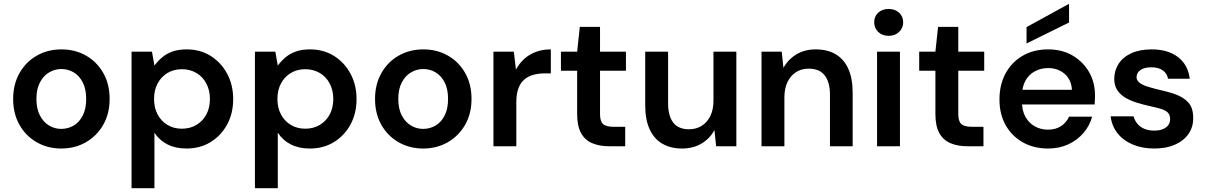

<svg xmlns="http://www.w3.org/2000/svg" viewBox="-20 -767 6326 1007"><path d="M301 12Q230 12 172.5 -21Q115 -54 82 -112.5Q49 -171 49 -248Q49 -325 82.5 -384Q116 -443 173.5 -475.5Q231 -508 302 -508Q374 -508 431 -475.5Q488 -443 521.5 -384.5Q555 -326 555 -248Q555 -171 521.5 -112.5Q488 -54 430.5 -21Q373 12 301 12ZM301 -91Q337 -91 366.5 -108.5Q396 -126 414 -161Q432 -196 432 -248Q432 -300 414 -335Q396 -370 366.5 -387.5Q337 -405 302 -405Q268 -405 238 -387.5Q208 -370 189.5 -335Q171 -300 171 -248Q171 -196 189.5 -161Q208 -126 237.5 -108.5Q267 -91 301 -91Z M670 220V-496H777L790 -423Q806 -445 829 -465Q852 -485 884 -496.5Q916 -508 959 -508Q1030 -508 1084.5 -474Q1139 -440 1171 -381Q1203 -322 1203 -247Q1203 -172 1171 -113.5Q1139 -55 1084 -21.5Q1029 12 958 12Q901 12 858.5 -9.5Q816 -31 790 -71V220ZM934 -92Q977 -92 1010.5 -112Q1044 -132 1062.5 -167Q1081 -202 1081 -248Q1081 -293 1062.5 -328.5Q1044 -364 1010.5 -384Q977 -404 934 -404Q891 -404 858 -384Q825 -364 806.5 -329Q788 -294 788 -248Q788 -202 806.5 -167Q825 -132 858 -112Q891 -92 934 -92Z M1317 220V-496H1424L1437 -423Q1453 -445 1476 -465Q1499 -485 1531 -496.5Q1563 -508 1606 -508Q1677 -508 1731.5 -474Q1786 -440 1818 -381Q1850 -322 1850 -247Q1850 -172 1818 -113.5Q1786 -55 1731 -21.5Q1676 12 1605 12Q1548 12 1505.5 -9.5Q1463 -31 1437 -71V220ZM1581 -92Q1624 -92 1657.5 -112Q1691 -132 1709.5 -167Q1728 -202 1728 -248Q1728 -293 1709.5 -328.5Q1691 -364 1657.5 -384Q1624 -404 1581 -404Q1538 -404 1505 -384Q1472 -364 1453.5 -329Q1435 -294 1435 -248Q1435 -202 1453.5 -167Q1472 -132 1505 -112Q1538 -92 1581 -92Z M2199 12Q2128 12 2070.5 -21Q2013 -54 1980 -112.5Q1947 -171 1947 -248Q1947 -325 1980.5 -384Q2014 -443 2071.5 -475.5Q2129 -508 2200 -508Q2272 -508 2329 -475.5Q2386 -443 2419.5 -384.5Q2453 -326 2453 -248Q2453 -171 2419.5 -112.5Q2386 -54 2328.5 -21Q2271 12 2199 12ZM2199 -91Q2235 -91 2264.5 -108.5Q2294 -126 2312 -161Q2330 -196 2330 -248Q2330 -300 2312 -335Q2294 -370 2264.5 -387.5Q2235 -405 2200 -405Q2166 -405 2136 -387.5Q2106 -370 2087.5 -335Q2069 -300 2069 -248Q2069 -196 2087.5 -161Q2106 -126 2135.5 -108.5Q2165 -91 2199 -91Z M2568 0V-496H2675L2686 -402Q2704 -435 2730 -458.5Q2756 -482 2791 -495Q2826 -508 2869 -508V-382H2836Q2804 -382 2777 -374.5Q2750 -367 2730 -350Q2710 -333 2699 -303.5Q2688 -274 2688 -231V0Z M3174 0Q3124 0 3086 -16Q3048 -32 3027.5 -69Q3007 -106 3007 -169V-396H2922V-496H3007L3021 -626H3127V-496H3263V-396H3127V-169Q3127 -131 3143 -116.5Q3159 -102 3199 -102H3259V0Z M3557 12Q3497 12 3453.5 -13.5Q3410 -39 3387 -89.5Q3364 -140 3364 -214V-496H3484V-226Q3484 -159 3511 -124Q3538 -89 3594 -89Q3631 -89 3660 -107Q3689 -125 3705.5 -158.5Q3722 -192 3722 -240V-496H3842V0H3736L3727 -85Q3704 -41 3660 -14.5Q3616 12 3557 12Z M3974 0V-496H4080L4089 -411Q4113 -455 4156.5 -481.5Q4200 -508 4258 -508Q4320 -508 4363 -482.5Q4406 -457 4429 -406.5Q4452 -356 4452 -282V0H4333V-270Q4333 -336 4305.5 -371.5Q4278 -407 4221 -407Q4184 -407 4155.5 -389Q4127 -371 4110.5 -337.5Q4094 -304 4094 -256V0Z M4580 0V-496H4700V0ZM4641 -579Q4607 -579 4586 -599.5Q4565 -620 4565 -650Q4565 -681 4586 -700.5Q4607 -720 4641 -720Q4674 -720 4695.5 -700.5Q4717 -681 4717 -650Q4717 -620 4695.5 -599.5Q4674 -579 4641 -579Z M5053 0Q5003 0 4965 -16Q4927 -32 4906.5 -69Q4886 -106 4886 -169V-396H4801V-496H4886L4900 -626H5006V-496H5142V-396H5006V-169Q5006 -131 5022 -116.5Q5038 -102 5078 -102H5138V0Z M5477 12Q5402 12 5344.5 -20.5Q5287 -53 5254.5 -110.5Q5222 -168 5222 -245Q5222 -323 5254 -382Q5286 -441 5343.5 -474.5Q5401 -508 5477 -508Q5551 -508 5606 -475.5Q5661 -443 5692 -389Q5723 -335 5723 -267Q5723 -257 5722.5 -245Q5722 -233 5721 -219H5308V-296H5602Q5599 -349 5564 -379.5Q5529 -410 5477 -410Q5440 -410 5408.5 -393.5Q5377 -377 5358.5 -344.5Q5340 -312 5340 -262V-233Q5340 -187 5358 -154.5Q5376 -122 5407 -104.5Q5438 -87 5476 -87Q5517 -87 5545 -105.5Q5573 -124 5587 -155H5708Q5695 -107 5662.5 -69.5Q5630 -32 5583 -10Q5536 12 5477 12ZM5364 -539V-625L5587 -747V-649Z M6034 12Q5970 12 5920 -9.5Q5870 -31 5840.5 -69Q5811 -107 5805 -157H5925Q5931 -136 5944.5 -119Q5958 -102 5980.5 -92Q6003 -82 6033 -82Q6062 -82 6081 -90.5Q6100 -99 6108.5 -112.5Q6117 -126 6117 -141Q6117 -165 6104.5 -177Q6092 -189 6067 -196.5Q6042 -204 6008 -211Q5977 -218 5944 -228Q5911 -238 5884 -253.5Q5857 -269 5840.5 -293.5Q5824 -318 5824 -353Q5824 -397 5847 -432.5Q5870 -468 5914 -488Q5958 -508 6020 -508Q6106 -508 6158.5 -467.5Q6211 -427 6220 -354H6106Q6101 -382 6078.5 -398Q6056 -414 6019 -414Q5981 -414 5961 -399.5Q5941 -385 5941 -362Q5941 -347 5954.5 -335Q5968 -323 5992 -315Q6016 -307 6048 -299Q6100 -288 6143 -273Q6186 -258 6212 -230Q6238 -202 6238 -149Q6239 -102 6214 -65.5Q6189 -29 6143 -8.5Q6097 12 6034 12Z"/></svg>

Font: DM Sans 24pt SemiBold
Style: Regular
Weight: 600
Designer: Colophon Foundry, Jonny Pinhorn
Foundry: Colophon Foundry
Version: Version 4.004;gftools[0.9.30]